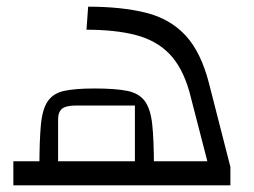

<svg xmlns="http://www.w3.org/2000/svg" viewBox="-20 -555 760 575"><path d="M20 0V-72H601L547 -281Q526 -354 487 -394Q448 -434 387 -450Q326 -466 239 -466L244 -535Q344 -535 416.5 -517Q489 -499 535.5 -449Q582 -399 606 -305L670 -55V0ZM154 -54H384V-239H209Q178 -239 166 -229.5Q154 -220 154 -197ZM98 -54Q98 -134 102.5 -181.5Q107 -229 123.5 -252.5Q140 -276 173 -283Q206 -290 263 -290Q325 -290 360.5 -283Q396 -276 413.5 -252.5Q431 -229 436 -181.5Q441 -134 441 -54Z"/></svg>

Font: Changa ExtraLight Light
Style: Regular
Weight: 300
Version: Version 3.002; ttfautohint (v1.8.2)